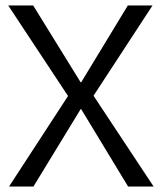

<svg xmlns="http://www.w3.org/2000/svg" viewBox="-20 -680 590 700"><path d="M13 0 228 -330 10 -660H101L274 -380H276L446 -660H536L321 -331L540 0H447L276 -282H274L102 0Z"/></svg>

Font: Bricolage Grotesque 48pt Condensed ExtraBold Light
Style: Regular
Weight: 300
Version: Version 1.000;gftools[0.9.30]